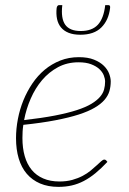

<svg xmlns="http://www.w3.org/2000/svg" viewBox="-20 -723 504 749"><path d="M42.5 0ZM412 -405.5Q412 -385.5 406.8 -367.5Q401.5 -349.5 387.5 -333.2Q373.5 -317 349.2 -302.8Q325 -288.5 287 -276.2Q249 -264 195.8 -253.8Q142.5 -243.5 71 -236Q69 -223 68.2 -210.2Q67.5 -197.5 67.5 -184.5Q67.5 -145 76.5 -113.8Q85.5 -82.5 103.5 -60.5Q121.5 -38.5 148.8 -26.8Q176 -15 212 -15Q239.5 -15 262 -21.2Q284.5 -27.5 302.5 -37Q320.5 -46.5 334 -57.8Q347.5 -69 357.8 -78.5Q368 -88 375 -94.2Q382 -100.5 387 -100.5Q391 -100.5 394 -97.5L399 -91.5Q375 -66 352.5 -47.5Q330 -29 307 -17Q284 -5 259.8 0.5Q235.5 6 208 6Q167.5 6 136.5 -7.2Q105.5 -20.5 84.5 -45Q63.5 -69.5 53 -104.8Q42.5 -140 42.5 -184Q42.5 -221 49.8 -258.8Q57 -296.5 71.2 -331.5Q85.5 -366.5 106.2 -397.2Q127 -428 154.2 -450.8Q181.5 -473.5 215 -486.8Q248.5 -500 287.5 -500Q323 -500 347 -490.2Q371 -480.5 385.5 -466Q400 -451.5 406 -435Q412 -418.5 412 -405.5ZM286.5 -480Q242 -480 206.5 -461Q171 -442 144.2 -410.5Q117.5 -379 99.8 -338.2Q82 -297.5 74 -254.5Q143.5 -262.5 194 -272.2Q244.5 -282 279.8 -293.5Q315 -305 336.5 -318Q358 -331 370 -345Q382 -359 386 -374Q390 -389 390 -404.5Q390 -416 384.8 -429.2Q379.5 -442.5 367.2 -453.8Q355 -465 335.2 -472.5Q315.5 -480 286.5 -480ZM295 -602Q339 -602 361.8 -626.5Q384.5 -651 390.5 -703H403Q411 -703 409.5 -692Q404 -644.5 375.5 -616Q347 -587.5 293.5 -587.5Q266.5 -587.5 247.8 -595Q229 -602.5 217.8 -616.2Q206.5 -630 202.5 -649.2Q198.5 -668.5 201 -692Q202 -697.5 204.5 -700.2Q207 -703 210 -703H223Q217 -651 234.5 -626.5Q252 -602 295 -602Z"/></svg>

Font: Lato Thin
Style: Italic
Weight: 200
Italic angle: -7°
Designer: Lukasz Dziedzic
Foundry: tyPoland Lukasz Dziedzic
Version: Version 2.007; 2014-02-27